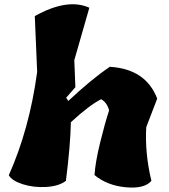

<svg xmlns="http://www.w3.org/2000/svg" viewBox="-20 -873 789 894"><path d="M712 -414 661 -281Q654 -159 685 -31Q653 7 566 -1Q479 -9 420 -58Q424 -118 446 -208Q468 -298 488 -359Q478 -396 451 -411Q397 -384 310 -304Q308 -198 287 -31Q254 -6 195.5 -2.5Q137 1 86.5 -15Q36 -31 21 -57Q117 -272 153 -538L142 -798Q294 -883 396 -837L326 -593L331 -467L288 -418L298 -403Q407 -505 491 -562Q659 -552 712 -414Z"/></svg>

Font: Tillana ExtraBold
Style: Regular
Weight: 800
Designer: Lipi Raval (Devanagari, Latin), Jonny Pinhorn (Latin)
Foundry: Indian Type Foundry
Version: Version 2.003;PS 1.0;hotconv 1.0.79;makeotf.lib2.5.61930; tt